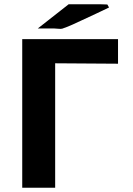

<svg xmlns="http://www.w3.org/2000/svg" viewBox="-20 -878 620 898"><path d="M157 -745 301 -858H374H451Q456 -858 466.5 -857.5Q477 -857 482 -857L490 -843Q445 -821 356 -780Q316 -761 297 -753.5Q278 -746 271.5 -744Q265 -742 252.5 -743.5Q240 -745 231 -745ZM84 0V-695H532V-580L238 -582V0Z"/></svg>

Font: Coval
Style: Heavy
Weight: 900
Foundry: Context Ltd
Version: Version 001.000